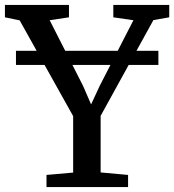

<svg xmlns="http://www.w3.org/2000/svg" viewBox="-33 -763 710 783"><path d="M265.3 -59.2V-289.5L47.2 -679.9L-12.9 -692.4V-743H248.3V-692.4L169.6 -680.5L305.7 -412.8L338.5 -337.2L373.6 -412.8L511.1 -680.5L429.1 -692.4V-743H657.2V-692.4L592.6 -681.1L377.4 -290.5V-59.8L489.3 -49.6V0H156.6V-49.6ZM612.9 -555.8V-498.2H32.1V-555.8Z"/></svg>

Font: Merriweather Light
Style: Regular
Weight: 300
Version: Version 2.100